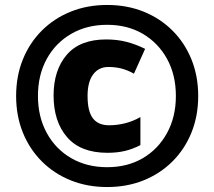

<svg xmlns="http://www.w3.org/2000/svg" viewBox="-20 -744 864 774"><path d="M412 10Q332 10 265 -17Q198 -44 148.5 -93.5Q99 -143 72 -210Q45 -277 45 -357Q45 -437 72 -504Q99 -571 148.5 -620.5Q198 -670 265 -697Q332 -724 412 -724Q492 -724 559 -697Q626 -670 675.5 -620.5Q725 -571 752 -504Q779 -437 779 -357Q779 -277 752 -210Q725 -143 675.5 -93.5Q626 -44 559 -17Q492 10 412 10ZM412 -70Q494 -70 556 -106.5Q618 -143 653.5 -208Q689 -273 689 -357Q689 -442 653.5 -506.5Q618 -571 556 -607.5Q494 -644 412 -644Q330 -644 267 -607.5Q204 -571 168.5 -506.5Q133 -442 133 -357Q133 -273 168.5 -208Q204 -143 267 -106.5Q330 -70 412 -70ZM413 -128Q305 -128 250.5 -191Q196 -254 196 -359Q196 -461 249 -523Q302 -585 408 -585Q453 -585 491 -575Q529 -565 565 -547L520 -447Q495 -461 470.5 -467.5Q446 -474 417 -474Q378 -474 355.5 -444Q333 -414 333 -357Q333 -295 354.5 -267Q376 -239 420 -239Q452 -239 484 -247Q516 -255 546 -272V-159Q515 -143 483.5 -135.5Q452 -128 413 -128Z"/></svg>

Font: Noto Sans Thaana Black
Style: Regular
Weight: 900
Designer: David Williams
Foundry: Google Inc.
Version: Version 3.001; ttfautohint (v1.8.4.7-5d5b)